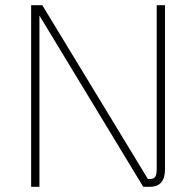

<svg xmlns="http://www.w3.org/2000/svg" viewBox="-20 -720 744 740"><path d="M616 -700V-69Q616 -34 601.5 -17Q587 0 556 0H532L132 -660V0H100V-700H143L550 -30H558Q572 -30 578 -38.5Q584 -47 584 -69V-700Z"/></svg>

Font: KoHo ExtraLight
Style: Regular
Weight: 275
Version: Version 1.000; ttfautohint (v1.6)